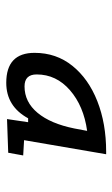

<svg xmlns="http://www.w3.org/2000/svg" viewBox="110 -853 366 626"><g transform="rotate(90 293.0 -540.0)"><path d="M474.6 -703.1H482.9L437 -435.5L486.8 -432.6L478 -383.8L368.2 -379.9L378.4 -448.7H365.7Q326.7 -377.4 250 -377.4Q152.3 -377.4 152.3 -469.7Q152.3 -540.5 194.6 -593Q236.8 -645.5 309.8 -674.3Q382.8 -703.1 474.6 -703.1ZM261.7 -437Q312.5 -437 347.9 -479.5Q383.3 -522 398.9 -599.6L406.7 -641.1Q325.7 -629.9 274.2 -585.2Q222.7 -540.5 222.7 -476.6Q222.7 -437 261.7 -437Z"/></g></svg>

Font: Cascadia Mono PL SemiLight
Style: Italic
Weight: 350
Italic angle: -10°
Monospace: yes
Designer: Aaron Bell
Foundry: Saja Typeworks
Version: Version 2404.023; ttfautohint (v1.8.4)